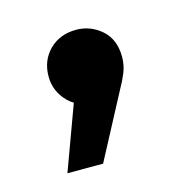

<svg xmlns="http://www.w3.org/2000/svg" viewBox="-52 -176 325 338"><g transform="rotate(-15 110.5 -7.0)"><path d="M127 7Q84 7 64.5 -13Q45 -33 45 -60Q45 -89 64 -108Q83 -127 113 -127Q139 -127 159 -109.5Q179 -92 179 -60Q179 -45 173.5 -31.5Q168 -18 161 -6L98 113H33L94 -53Z"/></g></svg>

Font: Alexandria Medium
Style: Regular
Weight: 500
Designer: Mohamed Gaber
Foundry: Kief Type Foundry
Version: Version 5.100